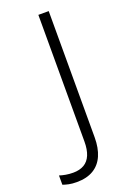

<svg xmlns="http://www.w3.org/2000/svg" viewBox="-257 -771 677 1010"><g transform="rotate(-20 82.0 -266.0)"><path d="M-11 182Q-37 182 -55.5 178Q-74 174 -88 169V117Q-73 122 -53.5 125.5Q-34 129 -12 129Q24 129 49 114.5Q74 100 86.5 70Q99 40 99 -5V-714H157V-7Q157 52 138.5 94.5Q120 137 82.5 159.5Q45 182 -11 182Z"/></g></svg>

Font: Noto Sans Armenian Light
Style: Regular
Weight: 300
Designer: Monotype Design Team
Foundry: Monotype Imaging Inc.
Version: Version 2.007